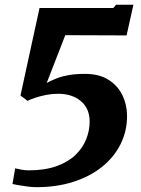

<svg xmlns="http://www.w3.org/2000/svg" viewBox="-20 -777 600 816"><path d="M44.5 -61.5Q53 -59.5 69.8 -56.2Q86.5 -53 101.5 -53Q170.5 -53 220 -70.8Q269.5 -88.5 300.5 -118.2Q331.5 -148 346.2 -185Q361 -222 361 -260.5Q361 -315.5 324 -347Q287 -378.5 226.5 -378.5Q201 -378.5 175.8 -373.5Q150.5 -368.5 129.8 -361.5Q109 -354.5 97 -348.5L67 -371L148 -743H461.5L473.5 -757H547L518 -626.5L257.5 -627.5L178.5 -424.5Q199 -435.5 221.5 -444.2Q244 -453 273 -458Q302 -463 341.5 -463Q402 -463 441.8 -437.5Q481.5 -412 500.8 -371.2Q520 -330.5 520 -284.5Q520 -219.5 492.2 -164Q464.5 -108.5 413.5 -67.8Q362.5 -27 291.8 -4.2Q221 18.5 134.5 18.5Q118 18.5 97.2 15.8Q76.5 13 58.5 10Q40.5 7 33 5Z"/></svg>

Font: Merriweather 28pt Black
Style: Italic
Weight: 900
Italic angle: -7.8°
Version: Version 2.101